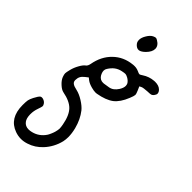

<svg xmlns="http://www.w3.org/2000/svg" viewBox="-297 -736 1129 1129"><g transform="rotate(45 267.0 -172.0)"><path d="M225.6 -553.2Q218.8 -560.1 215.8 -567.4Q212.9 -574.7 212.9 -584.5Q212.9 -603.5 227.1 -626.5Q240.7 -649.4 257.3 -657.7Q269 -663.1 274.4 -663.1Q279.3 -663.6 288.1 -658.2Q318.4 -641.1 318.4 -614.3Q318.4 -589.4 292 -562.5Q272 -543 256.3 -540.5Q252 -540 248 -540.5Q236.3 -542.5 225.6 -553.2ZM285.6 -262.2Q315.9 -267.1 336.9 -300.3Q349.6 -320.8 349.6 -337.4Q349.6 -347.2 345.2 -355.5Q341.8 -361.3 334.5 -368.2Q326.7 -375 319.3 -378.9Q306.6 -385.7 298.8 -386.2Q291.5 -386.7 271 -382.3Q248.5 -377.4 231.4 -364.7Q214.4 -352.1 200.2 -329.6Q193.8 -320.3 193.8 -309.1Q193.8 -299.3 198.7 -287.6Q209 -262.7 230.5 -257.3Q237.8 -255.9 248 -256.3Q257.8 -257.3 285.6 -262.2ZM85.4 310.1Q43 294.9 21.5 260.3Q0 225.1 0 170.9Q0 142.6 2.4 129.9Q4.9 117.2 15.1 97.2Q21.5 84.5 28.3 74.2Q35.6 64 38.6 62Q47.9 56.2 61.5 61Q75.2 65.9 82.5 76.7Q88.9 85.9 88.4 92.8Q87.9 99.6 79.6 123Q70.3 148.9 70.3 174.8Q70.3 178.2 70.3 181.6Q71.3 210.9 83.5 227.1Q98.6 247.6 126.5 247.6Q138.2 247.6 151.9 244.1Q198.7 232.4 226.6 191.4Q231.4 184.6 237.3 170.9Q243.2 157.7 246.6 146Q251.5 127.9 252 116.7Q252 115.2 252 114.3Q252 103.5 248.5 84.5Q236.8 20 207.5 -10.3Q178.7 -40 117.2 -51.8Q99.6 -55.2 79.1 -74.2Q58.6 -92.8 50.8 -112.8Q44.9 -128.9 44.9 -137.7Q44.9 -146.5 51.3 -171.9Q57.6 -197.8 71.8 -222.7Q85.4 -247.6 100.1 -257.8Q103.5 -260.3 107.4 -267.6Q110.8 -275.4 112.3 -283.2Q125.5 -356.9 172.9 -402.8Q220.2 -449.2 290.5 -456.1Q291.5 -456.5 293 -456.5Q306.2 -457.5 315.9 -456.1Q326.7 -454.6 337.9 -449.7Q353 -442.4 357.9 -442.9Q362.8 -443.4 375.5 -452.1Q407.7 -473.6 445.8 -476.6Q450.2 -477.1 454.6 -477.1Q486.3 -477.1 502.4 -460.9Q513.2 -450.2 513.7 -439.5Q514.2 -439 514.2 -438.5Q514.2 -428.7 504.9 -417Q498.5 -409.7 491.2 -407.2Q483.4 -405.3 462.4 -404.8Q449.2 -404.3 436 -402.3Q423.3 -400.4 418.9 -397.9Q415 -396 407.7 -392.1Q410.6 -384.8 417.5 -370.1Q426.8 -349.6 426.8 -339.4Q426.3 -329.6 416 -304.7Q393.6 -248.5 359.9 -222.2Q325.7 -196.3 262.2 -185.1Q257.3 -184.1 251.5 -184.1Q236.8 -184.1 216.8 -189.5Q189.5 -196.8 174.8 -208Q169.9 -211.9 160.6 -219.2Q154.8 -214.4 142.6 -205.1Q128.4 -194.3 121.6 -181.6Q115.2 -168.9 115.2 -151.9Q115.2 -137.7 125.5 -129.9Q135.7 -121.6 162.1 -116.2Q188.5 -110.4 219.2 -91.3Q250.5 -71.8 267.1 -51.3Q299.8 -9.8 314.9 48.8Q323.7 84 323.7 113.8Q323.7 133.8 319.8 151.9Q312.5 182.6 297.9 209.5Q283.7 235.8 264.2 256.8Q228.5 295.9 180.2 311Q156.7 318.8 133.8 318.8Q109.4 318.8 85.4 310.1Z"/></g></svg>

Font: Casuwalt
Style: Regular
Weight: 400
Designer: Walter E Stewart
Version: 0.1